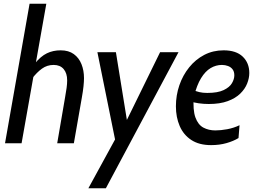

<svg xmlns="http://www.w3.org/2000/svg" viewBox="-20 -770 1382 1032"><path d="M7 0 139 -750H229L96 0ZM287.5 0 329.5 -245Q335 -275 338 -297.5Q341 -320 341 -338Q341 -376.5 322 -398.8Q303 -421 268.5 -421Q233 -421 205.5 -401Q178 -381 153.5 -349L167.5 -429Q199 -467.5 232 -483.5Q265 -499.5 306 -499.5Q349 -499.5 376.8 -479.2Q404.5 -459 418 -425Q431.5 -391 431.5 -350Q431.5 -332 428.8 -305.8Q426 -279.5 420 -246L377 0Z M455 242 619 -58 606.5 19.5 503.5 -489.5H603L669 -82L642.5 -85.5L840.5 -489.5H939.5L549 242Z M1013.5 -287.5Q1033 -279.5 1051.2 -275Q1069.5 -270.5 1094 -270.5Q1150.5 -270.5 1182.2 -285.8Q1214 -301 1226.8 -323Q1239.5 -345 1239.5 -365Q1239.5 -385 1230.2 -397.2Q1221 -409.5 1205.5 -415.2Q1190 -421 1173 -421Q1140.5 -421 1112 -404Q1083.5 -387 1060.8 -350Q1038 -313 1023 -253L1021.5 -251.5Q1016 -179 1030.2 -139.2Q1044.5 -99.5 1073 -84.2Q1101.5 -69 1137.5 -69Q1166.5 -69 1201.5 -75.5Q1236.5 -82 1267.5 -97L1262 -28Q1235 -11.5 1197.5 -0.8Q1160 10 1114.5 10Q1050 10 1008 -17.8Q966 -45.5 945.8 -92.8Q925.5 -140 925.5 -198.5Q925.5 -257.5 944 -311.5Q962.5 -365.5 996.8 -408Q1031 -450.5 1078 -475Q1125 -499.5 1182 -499.5Q1249.5 -499.5 1284.8 -465.5Q1320 -431.5 1320 -377.5Q1320 -350.5 1308.5 -321.2Q1297 -292 1271.5 -267Q1246 -242 1204.2 -226.5Q1162.5 -211 1102 -211Q1074.5 -211 1048 -214.8Q1021.5 -218.5 1005.5 -225Z"/></svg>

Font: Cabin
Style: Italic
Weight: 400
Width: 4
Italic angle: -10°
Designer: Pablo Impallari
Foundry: Pablo Impallari. http://www.impallari.com Igino Marini. http://www.ikern.com
Version: Version 3.001